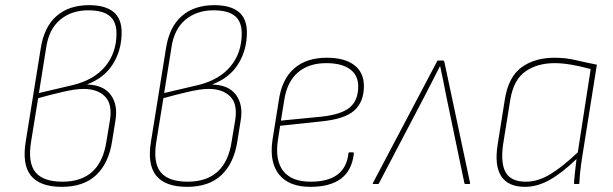

<svg xmlns="http://www.w3.org/2000/svg" viewBox="-20 -714 2378 745"><path d="M220 11Q135 11 100 -32.5Q65 -76 80 -166L138 -526Q151 -610 199.5 -652Q248 -694 325 -694Q388 -694 420 -668Q452 -642 452 -588Q452 -520 418.5 -466Q385 -412 319 -387V-386Q382 -384 410 -345.5Q438 -307 428 -247L415 -166Q402 -81 353.5 -35Q305 11 220 11ZM222 -9Q370 -9 393 -166L407 -250Q416 -311 387 -340Q358 -369 304 -369Q273 -369 223.5 -357.5Q174 -346 128 -333L101 -167Q87 -84 117 -46.5Q147 -9 222 -9ZM131 -353 263 -384Q345 -404 388.5 -456.5Q432 -509 432 -584Q432 -630 405.5 -652Q379 -674 322 -674Q257 -674 213 -637Q169 -600 159 -528Z M706 11Q621 11 586 -32.5Q551 -76 566 -166L624 -526Q637 -610 685.5 -652Q734 -694 811 -694Q874 -694 906 -668Q938 -642 938 -588Q938 -520 904.5 -466Q871 -412 805 -387V-386Q868 -384 896 -345.5Q924 -307 914 -247L901 -166Q888 -81 839.5 -35Q791 11 706 11ZM708 -9Q856 -9 879 -166L893 -250Q902 -311 873 -340Q844 -369 790 -369Q759 -369 709.5 -357.5Q660 -346 614 -333L587 -167Q573 -84 603 -46.5Q633 -9 708 -9ZM617 -353 749 -384Q831 -404 874.5 -456.5Q918 -509 918 -584Q918 -630 891.5 -652Q865 -674 808 -674Q743 -674 699 -637Q655 -600 645 -528Z M1184 11Q1102 11 1063.5 -36Q1025 -83 1037 -169L1062 -326Q1074 -407 1121.5 -448.5Q1169 -490 1248 -490Q1317 -490 1354.5 -461.5Q1392 -433 1392 -380Q1392 -319 1355 -285.5Q1318 -252 1227 -243L1067 -226L1058 -168Q1047 -91 1079.5 -50Q1112 -9 1185 -9Q1253 -9 1289.5 -36.5Q1326 -64 1332 -119Q1332 -123 1337 -123H1350Q1353 -123 1353 -119Q1346 -53 1303.5 -21Q1261 11 1184 11ZM1070 -246 1224 -261Q1303 -269 1336.5 -296.5Q1370 -324 1370 -379Q1370 -422 1338 -445.5Q1306 -469 1246 -469Q1178 -469 1136 -433Q1094 -397 1083 -326Z M1429 0Q1425 0 1427 -4L1676 -476Q1677 -479 1681 -479H1699Q1703 -479 1704 -475L1804 -4Q1805 0 1800 0H1787Q1783 0 1782 -3L1712 -339Q1706 -368 1700.5 -397Q1695 -426 1688 -457H1687Q1672 -427 1656.5 -397Q1641 -367 1625 -336L1450 -2Q1449 0 1446 0Z M2017 11Q1952 11 1925 -30Q1898 -71 1911 -153L1939 -329Q1953 -416 2004 -453Q2055 -490 2132 -490Q2174 -490 2212.5 -481Q2251 -472 2296 -463L2240 -111Q2234 -73 2231.5 -49Q2229 -25 2228 -3Q2228 0 2224 0H2211Q2207 0 2207 -3Q2209 -26 2211.5 -50Q2214 -74 2217 -97Q2161 -43 2113 -16Q2065 11 2017 11ZM2021 -9Q2067 -9 2114.5 -37.5Q2162 -66 2222 -123L2272 -446Q2236 -456 2199.5 -462.5Q2163 -469 2132 -469Q2065 -469 2019 -437Q1973 -405 1960 -327L1932 -153Q1922 -80 1942.5 -44.5Q1963 -9 2021 -9Z"/></svg>

Font: Sofia Sans Semi Condensed Thin
Style: Italic
Weight: 250
Italic angle: -9°
Version: Version 4.100